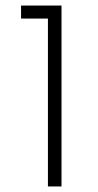

<svg xmlns="http://www.w3.org/2000/svg" viewBox="-20 -673 355 693"><path d="M56 -653V-606H153V0H202V-653Z"/></svg>

Font: Sulaf Light
Style: Regular
Weight: 300
Designer: Bandar Raffah (Arabic) and Santiago Orozco (Latin)
Foundry: Caramella and Typemade
Version: Version 1.005;PS 001.005;hotconv 1.0.88;makeotf.lib2.5.64775